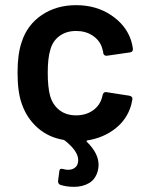

<svg xmlns="http://www.w3.org/2000/svg" viewBox="-20 -539 571 744"><path d="M376 -164Q377 -166 377 -169Q378 -170 378 -172Q381 -182 389 -182Q390 -182 392 -182L482 -168Q487 -167 490 -164Q493 -161 493 -157Q493 -155 493 -154Q490 -138 488 -131Q472 -76 426.5 -40.5Q381 -5 319 5Q315 6 315 8Q315 9 317 11Q362 55 362 100Q362 111 359 123Q350 156 325 170.5Q300 185 267 185Q237 185 213 177Q205 173 205 164Q205 163 205 162L210 124Q211 115 218 115Q221 115 225 116Q235 119 244 119Q261 119 272 109.5Q283 100 283 81Q283 47 232 6L226 3Q167 -7 125 -44.5Q83 -82 64 -138Q48 -183 48 -258Q48 -330 64 -376Q85 -442 141.5 -480.5Q198 -519 275 -519Q353 -519 411 -480Q469 -441 488 -382Q493 -366 495 -350V-348Q495 -338 484 -336L394 -323H392Q383 -323 380 -333Q380 -338 379 -341Q377 -349 375 -355Q366 -383 339 -401Q312 -419 275 -419Q237 -419 210.5 -399.5Q184 -380 175 -346Q165 -314 165 -257Q165 -202 174 -168Q184 -133 210 -112.5Q236 -92 275 -92Q313 -92 340.5 -111.5Q368 -131 376 -164Z"/></svg>

Font: LinhAnh SemBd
Style: Regular
Weight: 600
Monospace: yes
Designer: Jeremy Tribby
Foundry: Tribby Type
Version: Version 1.408